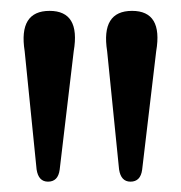

<svg xmlns="http://www.w3.org/2000/svg" viewBox="-20 -800 341 362"><path d="M226 -457.5Q208 -457.5 204.5 -480.5L182 -703.5Q170 -779.5 229 -779.5Q287.5 -779.5 274.5 -703.5L248 -480Q245 -457.5 226 -457.5ZM70.5 -457.5Q52.5 -457.5 49 -480.5L26.5 -703.5Q14.5 -779.5 73.5 -779.5Q132 -779.5 119 -703.5L92.5 -480Q89.5 -457.5 70.5 -457.5Z"/></svg>

Font: Fraunces 72pt Soft
Style: Regular
Weight: 400
Version: Version 1.000;[b76b70a41]